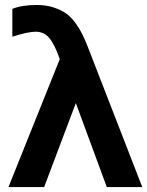

<svg xmlns="http://www.w3.org/2000/svg" viewBox="-20 -755 594 775"><path d="M158.2 0H14.2L221.2 -516.1L213.9 -536.1Q206.1 -556.2 199.2 -569.8Q192.4 -583.5 181.9 -597.9Q171.4 -612.3 156.7 -619.6Q142.1 -627 124 -627Q93.3 -627 29.8 -606.9V-719.2Q68.4 -734.9 128.9 -734.9Q166.5 -734.9 197.3 -724.6Q228 -714.4 248 -699.7Q268.1 -685.1 285.4 -660.9Q302.7 -636.7 312.5 -616.5Q322.3 -596.2 334 -566.9L554.2 0H411.1L286.1 -338.9Z"/></svg>

Font: LT Superior
Style: Bold
Weight: 400
Designer: Daniel Lyons
Foundry: LyonsType
Version: Version 1.000